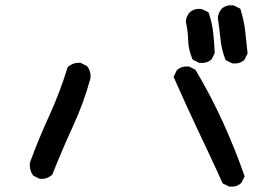

<svg xmlns="http://www.w3.org/2000/svg" viewBox="-20 -729 1040 720"><path d="M837.4 -30.3 817.9 -40 814.9 -41.5 813.5 -44.9Q768.6 -143.6 722.2 -240.7Q675.8 -338.9 632.8 -436.5L630.9 -440.9L632.8 -444.8L642.6 -464.4L643.6 -466.3L645 -467.3Q661.6 -481.9 687.5 -479.5H689.5L690.9 -478.5L710.4 -468.8L712.9 -467.3L714.4 -464.8Q770.5 -370.6 815.7 -271.5Q860.8 -172.4 896 -71.8L897.5 -67.9L895.5 -64L885.7 -44.4L884.8 -42.5L883.3 -41.5Q866.7 -26.9 840.8 -29.3H838.9ZM126.5 -59.6 106.9 -69.3 105 -70.3 103.5 -72.3Q96.7 -81.5 93.8 -93Q90.8 -104.5 91.8 -117.2V-118.2L92.3 -119.6Q125.5 -210 166 -297.9Q205.6 -385.3 232.9 -474.6L233.9 -477.5L235.8 -479Q255.9 -495.6 281.2 -493.2H283.2L284.7 -492.2L304.2 -482.4L306.2 -481.4L307.6 -479.5Q321.8 -460.9 319.3 -435.5V-434.6L318.8 -434.1Q293.5 -341.3 252.4 -252.9Q211.9 -165 177.2 -76.7L176.3 -74.2L174.3 -72.8Q155.8 -56.2 129.9 -58.6H127.9ZM849.1 -492.2 829.6 -502 826.2 -503.9 824.7 -507.3Q810.5 -543.5 806.6 -584.5Q802.7 -623.5 796.9 -660.6V-662.1V-663.1Q797.9 -672.4 801.5 -680.7Q805.2 -689 811 -695.8L811.5 -696.3L812 -696.8Q828.6 -711.4 854.5 -709H856.4L857.9 -708L877.4 -698.2L881.3 -696.3L882.3 -692.4Q894.5 -654.3 899.4 -612.8Q904.3 -572.3 908.2 -531.2V-528.3L907.2 -525.9L897.5 -506.3L896.5 -504.4L895 -503.4Q878.4 -488.8 852.5 -491.2H850.6ZM725.1 -494.1 705.6 -503.9 702.6 -505.4 701.2 -508.8Q686.5 -542 685.5 -579.1Q685.1 -596.7 682.9 -613.3Q680.7 -629.9 677.2 -646L676.8 -647.9V-649.4Q677.7 -658.7 681.4 -667Q685.1 -675.3 690.9 -682.1L691.4 -682.6L691.9 -683.1Q708.5 -697.8 734.4 -695.3H735.8L737.8 -694.3L758.3 -684.6L761.7 -682.6L763.2 -679.2Q769 -662.1 773.2 -644Q777.3 -626 779.3 -606.9Q783.2 -570.3 785.2 -532.7V-530.3L784.2 -527.8L774.4 -508.3L773.4 -506.3L772 -505.4Q755.4 -490.7 728.5 -493.2H726.6Z"/></svg>

Font: NaikaiFont
Style: Bold
Weight: 700
Version: Version 1.89